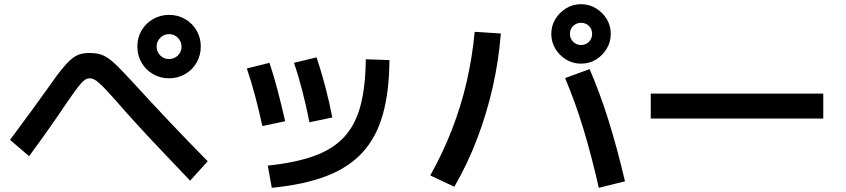

<svg xmlns="http://www.w3.org/2000/svg" viewBox="-20 -867 4040 917"><path d="M787 -493Q746 -493 711 -513Q676 -533 656 -568Q636 -603 636 -645Q636 -687 656 -721.5Q676 -756 711 -776Q746 -796 788 -796Q829 -796 864 -776Q899 -756 919 -721Q939 -686 939 -645Q939 -603 919 -568Q899 -533 864 -513Q829 -493 787 -493ZM787 -585Q812 -585 829.5 -602Q847 -619 847 -644Q847 -669 829.5 -686.5Q812 -704 787 -704Q763 -704 745.5 -686.5Q728 -669 728 -644Q728 -620 745 -602.5Q762 -585 787 -585ZM888 -4Q816 -80 755 -144Q694 -208 639 -268Q584 -328 531 -389Q493 -432 471 -454Q449 -476 435 -484.5Q421 -493 408 -493Q395 -493 382.5 -483.5Q370 -474 350.5 -448.5Q331 -423 296 -372Q262 -321 219.5 -260.5Q177 -200 119 -121L28 -199Q86 -277 132 -340Q178 -403 215 -455Q249 -504 274 -535Q299 -566 319.5 -583.5Q340 -601 360.5 -607.5Q381 -614 408 -614Q433 -614 453.5 -609Q474 -604 495 -590Q516 -576 543 -549Q570 -522 609 -480Q704 -376 792 -283Q880 -190 972 -97Z M1259 -76Q1392 -90 1481.5 -122.5Q1571 -155 1624.5 -213.5Q1678 -272 1702 -363Q1726 -454 1727 -584L1840 -580Q1839 -428 1808 -319Q1777 -210 1710.5 -138Q1644 -66 1537.5 -25.5Q1431 15 1278 30ZM1233 -265Q1217 -339 1198.5 -408.5Q1180 -478 1159 -540L1267 -567Q1286 -511 1304.5 -441Q1323 -371 1342 -288ZM1458 -283Q1443 -358 1424.5 -430.5Q1406 -503 1384 -567L1492 -593Q1514 -527 1533.5 -453.5Q1553 -380 1567 -306Z M2840 30Q2805 -124 2766.5 -251Q2728 -378 2679 -494L2796 -537Q2846 -421 2886.5 -291.5Q2927 -162 2965 -1ZM2035 -29Q2095 -136 2138.5 -248Q2182 -360 2209 -477Q2236 -594 2247 -715L2372 -707Q2362 -578 2333.5 -452Q2305 -326 2259.5 -206Q2214 -86 2150 25ZM2755 -563Q2716 -563 2684 -582.5Q2652 -602 2632.5 -634Q2613 -666 2613 -705Q2613 -744 2632.5 -776Q2652 -808 2684 -827.5Q2716 -847 2755 -847Q2794 -847 2826 -827.5Q2858 -808 2877.5 -776.5Q2897 -745 2897 -705Q2897 -666 2877.5 -634Q2858 -602 2826.5 -582.5Q2795 -563 2755 -563ZM2755 -652Q2778 -652 2793 -667.5Q2808 -683 2808 -705Q2808 -728 2793 -743Q2778 -758 2755 -758Q2733 -758 2717.5 -743Q2702 -728 2702 -705Q2702 -683 2717.5 -667.5Q2733 -652 2755 -652Z M3088 -301V-420H3912V-301Z"/></svg>

Font: M PLUS 1 Thin SemiBold
Style: Regular
Weight: 600
Version: Version 1.001